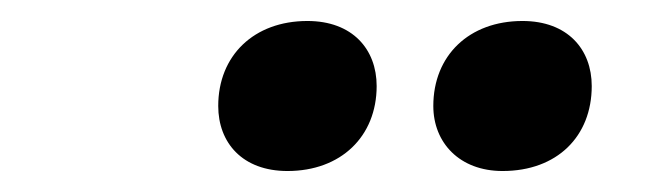

<svg xmlns="http://www.w3.org/2000/svg" viewBox="-20 -708 640 183"><path d="M254 -545C305 -545 339 -578 339 -626C339 -661 316 -688 273 -688C222 -688 188 -655 188 -607C188 -572 211 -545 254 -545ZM459 -545C511 -545 544 -578 544 -626C544 -661 521 -688 478 -688C427 -688 393 -655 393 -607C393 -572 418 -545 459 -545Z"/></svg>

Font: Celebes ExtraBold
Style: Italic
Weight: 800
Italic angle: -10°
Designer: Anugrah Pasau
Foundry: Lafontype
Version: Version 1.000